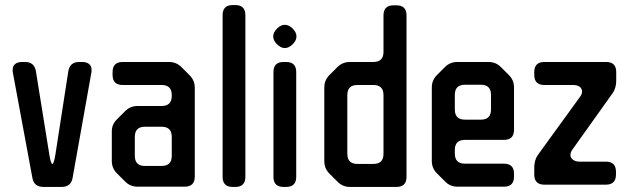

<svg xmlns="http://www.w3.org/2000/svg" viewBox="-20 -730 2486 759"><path d="M122 -448 175 -119Q181 -82 187 -82Q193 -82 199 -119L250 -448Q256 -485 293 -485H305Q322 -485 332 -477Q342 -469 342 -453Q342 -446 341 -442L267 -27Q261 9 223 9H152Q114 9 108 -27L31 -442Q30 -446 30 -453Q30 -469 40 -477Q50 -485 67 -485H79Q116 -485 122 -448Z M475 -12 442 -45Q422 -65 422 -94V-210Q422 -225 427 -236.5Q432 -248 443 -259L475 -291Q495 -311 524 -311H619Q659 -311 659 -351V-354Q659 -394 619 -394H465Q425 -394 425 -434V-445Q425 -485 465 -485H648Q677 -485 697 -465L730 -432Q750 -412 750 -383V-32Q750 8 710 8H524Q495 8 475 -12ZM619 -229H553Q513 -229 513 -189V-114Q513 -74 553 -74H619Q659 -74 659 -114V-189Q659 -229 619 -229Z M900 -710H910Q950 -710 950 -670V-31Q950 9 910 9H900Q860 9 860 -31V-670Q860 -710 900 -710Z M1106 -632Q1122 -632 1137 -617Q1152 -602 1152 -586Q1152 -570 1137 -555Q1122 -540 1106 -540Q1090 -540 1075 -555Q1060 -570 1060 -586Q1060 -602 1075 -617Q1090 -632 1106 -632ZM1101 -485H1111Q1151 -485 1151 -445V-31Q1151 9 1111 9H1101Q1061 9 1061 -31V-445Q1061 -485 1101 -485Z M1364 -485H1456Q1496 -485 1496 -525V-669Q1496 -709 1536 -709H1547Q1587 -709 1587 -669V-31Q1587 9 1547 9H1364Q1335 9 1315 -11L1282 -44Q1262 -64 1262 -93V-384Q1262 -413 1282 -433L1314 -465Q1334 -485 1364 -485ZM1393 -82H1456Q1496 -82 1496 -122V-354Q1496 -394 1456 -394H1393Q1353 -394 1353 -354V-122Q1353 -82 1393 -82Z M1972 -177H1818Q1778 -177 1778 -137V-123Q1778 -83 1818 -83H1972Q2012 -83 2012 -43V-32Q2012 8 1972 8H1788Q1759 8 1739 -13L1707 -45Q1687 -65 1687 -94V-384Q1687 -413 1707 -433L1739 -465Q1759 -485 1788 -485H1911Q1940 -485 1960 -465L1992 -433Q2012 -413 2012 -384V-217Q2012 -177 1972 -177ZM1818 -257H1881Q1921 -257 1921 -297V-355Q1921 -395 1881 -395H1818Q1778 -395 1778 -355V-297Q1778 -257 1818 -257Z M2375 0H2132Q2092 0 2092 -40V-67Q2092 -97 2106 -117L2272 -346Q2281 -358 2281 -368Q2281 -380 2271.5 -387Q2262 -394 2245 -394H2132Q2092 -394 2092 -434V-445Q2092 -485 2132 -485H2376Q2416 -485 2416 -445V-412Q2416 -382 2402 -362L2243 -139Q2235 -128 2235 -117Q2235 -106 2245 -98.5Q2255 -91 2271 -91H2375Q2415 -91 2415 -51V-40Q2415 0 2375 0Z"/></svg>

Font: ZCOOL QingKe HuangYou
Style: Regular
Weight: 400
Version: Version 1.000